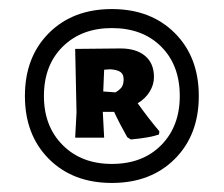

<svg xmlns="http://www.w3.org/2000/svg" viewBox="-20 -723 494 424"><path d="M419 -511Q419 -425 366 -372Q313 -319 227 -319Q141 -319 88 -372Q35 -425 35 -511Q35 -597 88 -650Q141 -703 227 -703Q313 -703 366 -650Q419 -597 419 -511ZM377 -511Q377 -579 336 -620Q295 -661 227 -661Q160 -661 118.5 -620Q77 -579 77 -511Q77 -444 118.5 -402.5Q160 -361 227 -361Q295 -361 336 -402.5Q377 -444 377 -511ZM284 -495Q309 -460 332 -433L331 -426Q312 -419 269 -415L261 -420Q244 -450 232 -476H207L210 -419H146L149 -475L146 -615L246 -616Q281 -616 300.5 -599.5Q320 -583 320 -553Q320 -536 310.5 -520.5Q301 -505 284 -495ZM223 -570 210 -569 208 -521 235 -519Q245 -525 249 -531Q253 -537 253 -548Q253 -559 246 -564Q239 -569 223 -570Z"/></svg>

Font: Luna Sans Black
Style: Regular
Weight: 900
Designer: Juan Pablo del Peral
Foundry: Huerta Tipografica
Version: Version 2.001; ttfautohint (v1.5)